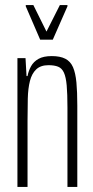

<svg xmlns="http://www.w3.org/2000/svg" viewBox="-20 -740 370 760"><path d="M49 0V-510H81L85 -439H89Q93 -460 103 -478Q113 -496 132.5 -507Q152 -518 185 -518Q218 -518 238.5 -507.5Q259 -497 269 -474Q279 -451 282.5 -413.5Q286 -376 286 -322V0H247V-314Q247 -369 244 -402Q241 -435 233 -452.5Q225 -470 210 -476Q195 -482 172 -482Q141 -482 123.5 -465.5Q106 -449 98.5 -419.5Q91 -390 90 -349.5Q89 -309 89 -263V0ZM139 -583 82 -715V-720H112L164 -615L217 -720H247V-715L189 -583Z"/></svg>

Font: Saira UltraCondensed ExtraLight
Style: Regular
Weight: 250
Width: 1
Designer: Hector Gatti with collaboration of the Omnibus-Type team
Foundry: Omnibus-Type
Version: Version 1.101